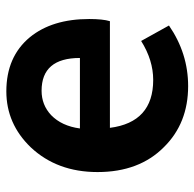

<svg xmlns="http://www.w3.org/2000/svg" viewBox="-24 -590 628 621"><g transform="rotate(-90 290.5 -280.0)"><path d="M125 -64Q44 -144 44 -279Q44 -410 124 -495Q200 -574 305 -574Q417 -574 480 -498Q539 -426 539 -306Q539 -262 532 -239H187Q205 -99 342 -99Q406 -99 468 -138L518 -48Q428 14 322 14Q202 14 125 -64ZM413 -336Q413 -460 307 -460Q261 -460 228 -429Q193 -395 185 -336Z"/></g></svg>

Font: `nÑOS-|
Style: Bold
Weight: 700
Designer: Ryoko NISHIZUKA ¬âXZm¬º[P (kana & ideographs); Paul D. Hunt (Latin, Greek & Cyrillic); Wenlong ZHANG _ e¬á¬ü¬ô (bopomof
Foundry: Adobe Systems Incorporated
Version: Version 1.00 June 24, 2014, initial release